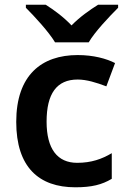

<svg xmlns="http://www.w3.org/2000/svg" viewBox="-20 -786 541 816"><path d="M214 -606H357C383 -651 445 -716 482 -753V-766H397C362 -744 319 -714 284 -678C250 -714 209 -744 174 -766H90V-753C127 -716 187 -651 214 -606ZM300 10C370 10 413 -1 455 -26V-135C413 -110 368 -94 308 -94C224 -94 178 -153 178 -269C178 -388 221 -448 310 -448C348 -448 390 -435 432 -419L469 -518C432 -537 377 -552 310 -552C157 -552 49 -467 49 -268C49 -76 145 10 300 10Z"/></svg>

Font: Noto Sans Arabic SemBd
Style: Regular
Weight: 600
Designer: Monotype Design Team, Nadine Chahine, Nizar Qandah and Khaled Hosny
Foundry: Monotype Imaging Inc.
Version: Version 2.012